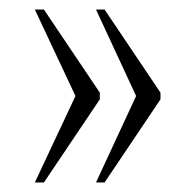

<svg xmlns="http://www.w3.org/2000/svg" viewBox="-20 -471 411 402"><path d="M181 -89 265 -270 181 -451H199L316 -277V-263L199 -89ZM53 -89 138 -270 53 -451H72L189 -277V-263L72 -89Z"/></svg>

Font: Noto Serif ExtraCondensed ExtraLight
Style: Regular
Weight: 200
Width: 2
Designer: Monotype Design Team
Foundry: Monotype Imaging Inc.
Version: Version 2.015